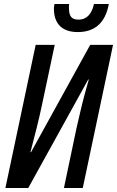

<svg xmlns="http://www.w3.org/2000/svg" viewBox="-20 -938 584 958"><path d="M7 0 158 -714H253L190 -417Q178 -360 162.5 -298Q147 -236 132 -179H135L430 -714H544L393 0H299L361 -295Q370 -334 380.5 -379.5Q391 -425 402.5 -467.5Q414 -510 423 -541H420L121 0ZM368 -778Q310 -778 279.5 -808Q249 -838 249 -895Q249 -899 249.5 -904.5Q250 -910 252 -918H325Q324 -910 324 -905.5Q324 -901 324 -899Q324 -867 335 -853.5Q346 -840 372 -840Q431 -840 449 -918H523Q497 -778 368 -778Z"/></svg>

Font: Noto Sans ExtraCondensed Medium
Style: Italic
Weight: 500
Width: 2
Italic angle: -12°
Designer: Monotype Design Team
Foundry: Monotype Imaging Inc.
Version: Version 2.013; ttfautohint (v1.8.4.7-5d5b)